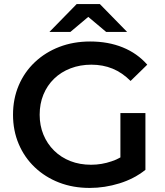

<svg xmlns="http://www.w3.org/2000/svg" viewBox="-20 -914 812 944"><path d="M421 10Q339 10 270.5 -16.5Q202 -43 151 -91.5Q100 -140 72 -206Q44 -272 44 -350Q44 -428 72 -494Q100 -560 151.5 -608.5Q203 -657 272 -683.5Q341 -710 423 -710Q512 -710 583.5 -681Q655 -652 704 -596L622 -516Q581 -557 533.5 -576.5Q486 -596 429 -596Q374 -596 327 -578Q280 -560 246 -527Q212 -494 193.5 -449Q175 -404 175 -350Q175 -297 193.5 -252Q212 -207 246 -173.5Q280 -140 326 -122Q372 -104 428 -104Q480 -104 529 -121Q551 -128 572 -140V-358H695V-79Q640 -35 567.5 -12.5Q495 10 421 10ZM223 -757 357 -894H471L605 -757H502L414 -831L326 -757Z"/></svg>

Font: Montserrat Thin SemiBold
Style: Regular
Weight: 600
Version: Version 9.000